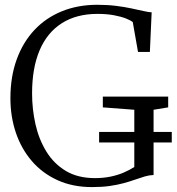

<svg xmlns="http://www.w3.org/2000/svg" viewBox="-20 -771 738 802"><path d="M364 10.5Q283.5 10.5 220 -18.5Q156.5 -47.5 112.8 -98.5Q69 -149.5 46.2 -216.8Q23.5 -284 23.5 -360.5Q23.5 -450.5 49.8 -522.8Q76 -595 124 -646Q172 -697 238.8 -724Q305.5 -751 386.5 -751Q429 -751 464.8 -746.5Q500.5 -742 529.5 -735.8Q558.5 -729.5 579.8 -724.8Q601 -720 613.5 -719.5L606 -554H556.5L534.5 -679Q526.5 -685.5 506.8 -693.5Q487 -701.5 456.8 -707.2Q426.5 -713 387 -713Q299.5 -713 238.2 -674Q177 -635 145.5 -561Q114 -487 114 -381Q114 -315 128.2 -251.8Q142.5 -188.5 173.8 -137.8Q205 -87 255 -57Q305 -27 377 -27Q410.5 -27 440.5 -33Q470.5 -39 495.8 -49.8Q521 -60.5 541 -73.5V-312.5L409.5 -322.5V-367.5H682.5V-322.5L621.5 -312.5V-40Q603.5 -39.5 585 -34Q566.5 -28.5 545.2 -21Q524 -13.5 497.8 -6.2Q471.5 1 438.8 5.8Q406 10.5 364 10.5ZM394 -176V-220H697.5V-176Z"/></svg>

Font: Merriweather 72pt Light
Style: Regular
Weight: 300
Version: Version 2.100